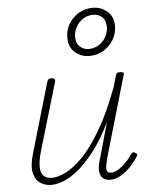

<svg xmlns="http://www.w3.org/2000/svg" viewBox="-58 -897 762 962"><g transform="rotate(-5 323.0 -416.0)"><path d="M162 17Q130 17 105.5 0.5Q81 -16 73 -52.5Q65 -89 84 -151L186 -500Q189 -508 193 -511.5Q197 -515 208 -515Q217 -515 222 -511Q227 -507 225 -498L124 -157Q110 -109 110.5 -78Q111 -47 125.5 -32.5Q140 -18 167 -18Q197 -18 237 -37.5Q277 -57 323 -104Q369 -151 418.5 -235Q468 -319 516 -448L531 -501Q533 -510 538 -513Q543 -516 554 -516Q563 -516 568.5 -512.5Q574 -509 570 -501L453 -98Q446 -71 443 -53.5Q440 -36 445.5 -27Q451 -18 464 -18Q484 -18 505 -32Q526 -46 544 -65.5Q562 -85 574 -104Q581 -110 585 -110.5Q589 -111 594 -106Q602 -102 602.5 -97Q603 -92 599 -87Q587 -67 565 -42.5Q543 -18 515 -0.5Q487 17 457 17Q441 17 429 10.5Q417 4 410.5 -9Q404 -22 405 -44Q406 -66 416 -95L466 -273Q426 -190 383.5 -134.5Q341 -79 301.5 -45.5Q262 -12 226 2.5Q190 17 162 17ZM407 -610Q366 -610 335.5 -636Q305 -662 305 -712Q305 -748 323 -779Q341 -810 372.5 -829.5Q404 -849 445 -849Q485 -849 516.5 -823Q548 -797 548 -748Q548 -711 529 -679.5Q510 -648 478.5 -629Q447 -610 407 -610ZM406 -645Q436 -645 459 -660Q482 -675 494.5 -698.5Q507 -722 507 -748Q507 -781 488.5 -797.5Q470 -814 445 -814Q414 -814 392 -799Q370 -784 357 -761Q344 -738 344 -712Q344 -679 363 -662Q382 -645 406 -645Z"/></g></svg>

Font: Playwrite AU QLD Thin
Style: Regular
Weight: 250
Designer: Veronika Burian, José Scaglione
Foundry: TypeTogether
Version: Version 1.002